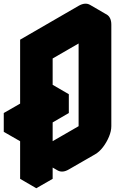

<svg xmlns="http://www.w3.org/2000/svg" viewBox="-20 -976 655 1021"><path d="M87 -325 173 -375V-715L485 -895Q519 -915 545.5 -900Q572 -885 572 -845V-305Q572 -279 559.5 -249Q547 -219 527.5 -193.5Q508 -168 485 -155L346 -75Q312 -55 286 -70Q260 -85 260 -125V-25L173 25V-275L87 -225ZM260 -425 346 -475V-375L260 -325V-125L485 -255V-795L260 -665ZM260 -125Q260 -85 286 -70L199 -120Q173 -135 173 -175ZM485 -795V-255L398 -305V-845ZM485 -255 260 -125 173 -175 398 -305ZM545 -900Q519 -915 485 -895L173 -715L87 -765L398 -945Q433 -965 459 -950ZM173 -375 87 -325 0 -375 87 -425ZM173 -275V25L87 -25V-325ZM346 -475 260 -425 173 -475 260 -525ZM173 -715V-375L87 -425V-765ZM87 -325V-225L0 -275V-375Z"/></svg>

Font: Nabla Normal
Style: Regular
Weight: 400
Designer: Arthur Reinders Folmer
Version: Version 1.000